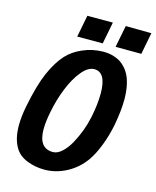

<svg xmlns="http://www.w3.org/2000/svg" viewBox="-122 -900 805 991"><g transform="rotate(15 281.0 -404.5)"><path d="M425.3 -816.9 562.5 -815.4 540 -699.2 402.3 -699.7ZM220.2 -816.9H356.4L333.5 -699.7H197.3ZM346.2 -659.2Q361.8 -659.2 376.2 -657.5Q390.6 -655.8 408.4 -649.9Q426.3 -644 440.9 -634.8Q455.6 -625.5 470 -609.1Q484.4 -592.8 494.4 -571.3Q504.4 -549.8 510.5 -518.1Q516.6 -486.3 516.6 -447.8Q516.6 -391.6 502.9 -315.9Q502.9 -314.9 502.4 -313.2Q502 -311.5 502 -310.5Q490.2 -250.5 469.2 -196Q448.2 -141.6 423.3 -106Q385.7 -52.7 328.9 -22.5Q272 7.8 210.9 7.8Q161.6 7.8 117.7 -9.5Q73.7 -26.9 52.7 -62Q24.9 -107.9 24.9 -179.2Q24.9 -225.6 36.1 -282.7Q59.6 -401.9 89.8 -470.5Q120.1 -539.1 157.2 -579.6Q189 -614.3 239.5 -636.2Q290 -658.2 346.2 -659.2ZM230 -91.3Q253.9 -91.3 278.1 -113.5Q302.2 -135.7 321 -169.9Q339.8 -204.1 353.8 -241.5Q367.7 -278.8 374.5 -312.5Q375 -314 375.5 -316.7Q376 -319.3 376.5 -320.8Q390.6 -390.6 390.6 -446.8Q390.6 -560.1 326.7 -560.1Q293.9 -560.1 260.7 -520Q227.5 -480 202.9 -418.9Q178.2 -357.9 164.6 -289.1Q153.3 -232.9 153.3 -193.4Q153.3 -91.3 230 -91.3Z"/></g></svg>

Font: Fantasque Sans Mono
Style: Bold Italic
Weight: 700
Italic angle: -11°
Monospace: yes
Designer: Jany Belluz
Version: Version 1.7.1